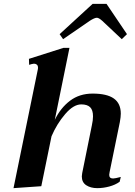

<svg xmlns="http://www.w3.org/2000/svg" viewBox="-20 -965 702 995"><path d="M638 -788 611 -762 510 -857Q492 -873 482 -873Q470 -873 445 -857L307 -762L289 -788L460 -945H532ZM548 -73Q546 -63 546 -59Q546 -40 566 -40Q576 -40 606 -48L600 -23Q578 -7 546.5 1.5Q515 10 484 10Q450 10 427 -5Q404 -20 404 -51Q404 -56 406 -68L456 -315Q462 -342 462 -362Q462 -395 447 -409.5Q432 -424 401 -424Q361 -424 318 -374Q275 -324 247 -259L194 0L50 10L176 -605Q177 -608 177 -613Q177 -625 171 -630Q165 -635 156 -635Q152 -635 144.5 -633Q137 -631 131 -629L130 -660L309 -717H340L264 -344Q294 -406 343 -443Q392 -480 460 -480Q534 -480 570 -454.5Q606 -429 606 -376Q606 -359 601 -332Z"/></svg>

Font: Taviraj SemiBold
Style: Italic
Weight: 600
Italic angle: -12°
Designer: Katatrad Team
Foundry: CadsonDemak
Version: Version 1.001